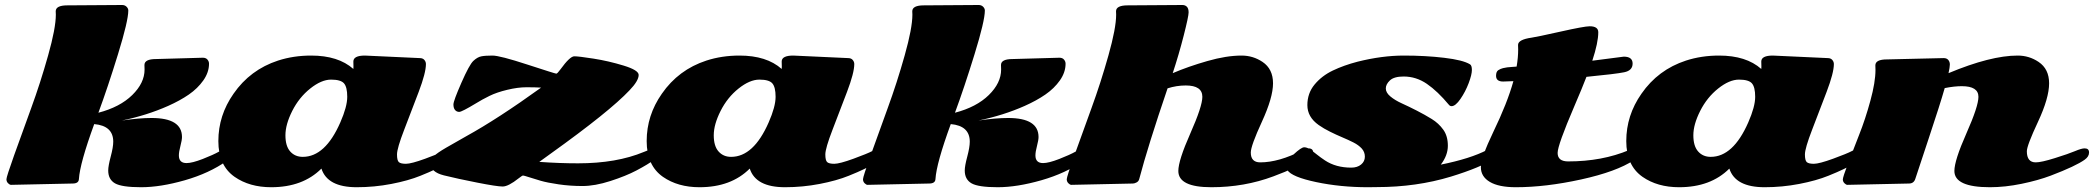

<svg xmlns="http://www.w3.org/2000/svg" viewBox="-20 -745 8550 784"><path d="M617.2 -503.9 808.1 -509.3Q820.8 -509.3 827.1 -501.7Q833.5 -494.1 833.5 -484.9Q833.5 -449.7 810.3 -416.7Q787.1 -383.8 751 -358.9Q714.8 -334 666.5 -312.5Q579.6 -273.9 478 -252.9Q547.4 -263.2 599.1 -263.2Q723.1 -263.2 723.1 -185.5Q723.1 -173.3 716.8 -149.2Q710.4 -125 710.4 -110.4Q710.4 -79.1 741.7 -79.1Q764.6 -79.1 807.9 -95.9Q851.1 -112.8 874.5 -126Q897.9 -139.2 906 -139.2Q914.1 -139.2 920.4 -134Q926.8 -128.9 926.8 -116Q926.8 -103 905.8 -87.9Q834.5 -37.6 734.9 -9Q635.3 19.5 556.4 19.5Q477.5 19.5 449.7 3.7Q421.9 -12.2 421.9 -48.8Q421.9 -67.4 432.1 -105.7Q442.4 -144 442.4 -166.5Q442.4 -231.4 364.7 -238.3Q306.2 -78.1 302.2 -13.7Q301.3 4.4 276.4 4.4L24.9 9.8Q19.5 9.8 12.9 3.2Q6.3 -3.4 6.3 -13.2Q6.3 -22.9 37.8 -111.3Q69.3 -199.7 107.2 -303.2Q145 -406.7 176.5 -518.6Q208 -630.4 208 -685.1L207.5 -698.7Q207.5 -723.1 254.9 -723.1L478.5 -724.6Q489.7 -724.6 496.8 -717.5Q503.9 -710.4 503.9 -702.1Q503.9 -660.2 461.9 -523.9Q419.9 -387.7 381.8 -284.7Q469.7 -307.6 520 -356.9Q570.3 -406.2 570.3 -460.9L569.8 -479.5Q569.8 -503.9 617.2 -503.9Z M1216.3 -104.5Q1308.1 -104.5 1369.6 -245.1Q1397.9 -309.6 1397.9 -349.6Q1397.9 -389.6 1384.5 -404.8Q1371.1 -419.9 1331.8 -419.9Q1292.5 -419.9 1246.8 -383.5Q1201.2 -347.2 1173.3 -292Q1145.5 -236.8 1145.5 -192.6Q1145.5 -148.4 1165 -126.5Q1184.6 -104.5 1216.3 -104.5ZM1470.2 -518.1 1693.8 -507.8Q1706.5 -507.8 1712.9 -500.2Q1719.2 -492.7 1719.2 -483.4Q1719.2 -447.8 1689.7 -369.9Q1660.2 -292 1630.6 -215.6Q1601.1 -139.2 1601.1 -114.5Q1601.1 -89.8 1608.6 -83Q1616.2 -76.2 1637.7 -76.2Q1659.2 -76.2 1716.1 -96.9Q1772.9 -117.7 1793.2 -128.4Q1813.5 -139.2 1824.2 -139.2Q1843.3 -139.2 1843.3 -122.1Q1843.3 -85.9 1696.8 -27.3Q1647.5 -7.3 1577.9 6.1Q1508.3 19.5 1436.5 19.5Q1316.9 19.5 1292.5 -56.6Q1216.3 19.5 1087.4 19.5Q999 19.5 938 -22.9Q871.6 -69.3 871.6 -168.9Q871.6 -273.9 933.6 -362.3Q1001.5 -460.4 1115.2 -497.6Q1178.2 -518.1 1250.5 -518.1Q1361.3 -518.1 1422.9 -463.4Q1423.3 -466.3 1423.3 -472.7L1422.9 -493.7Q1422.9 -518.1 1470.2 -518.1Z M2268.6 -461.9Q2307.1 -515.1 2325 -515.1Q2342.8 -515.1 2403.6 -505.6Q2464.4 -496.1 2526.1 -477.3Q2587.9 -458.5 2587.9 -439Q2587.9 -415 2550.3 -376Q2468.8 -289.6 2228 -117.2Q2195.3 -93.8 2182.1 -84Q2264.2 -78.1 2340.3 -78.1Q2497.6 -78.1 2608.9 -124.5Q2644.5 -139.2 2657.2 -139.2Q2675.8 -139.2 2675.8 -123Q2675.8 -100.1 2578.6 -48.8Q2536.1 -26.4 2472.7 -5.9Q2409.2 14.6 2358.6 14.6Q2308.1 14.6 2261.5 7.8Q2214.8 1 2188 -6.8Q2161.1 -14.6 2140.1 -21.5Q2119.1 -28.3 2115.7 -28.3Q2112.3 -28.3 2098.1 -17.1Q2055.7 16.6 2032.5 16.6Q2009.3 16.6 1928.7 0.7Q1848.1 -15.1 1793 -28.8Q1737.8 -42.5 1737.8 -78.6Q1737.8 -93.8 1751.5 -107.2Q1765.1 -120.6 1801.5 -141.8Q1837.9 -163.1 1884.3 -189Q2012.7 -259.8 2189.5 -387.2Q2165.5 -388.7 2130.1 -388.7Q2094.7 -388.7 2051.8 -378.4Q2008.8 -368.2 1978.5 -353.3Q1948.2 -338.4 1923.8 -323.2Q1865.7 -288.1 1855.2 -288.1Q1844.7 -288.1 1838.1 -295.9Q1831.5 -303.7 1831.5 -318.4Q1831.5 -333 1864 -407Q1896.5 -481 1912.8 -496.3Q1929.2 -511.7 1945.1 -514.9Q1960.9 -518.1 1991 -518.1Q2021 -518.1 2134 -481.2Q2247.1 -444.3 2251.5 -444.3Q2255.9 -444.3 2268.6 -461.9Z M2965.3 -104.5Q3057.1 -104.5 3118.7 -245.1Q3147 -309.6 3147 -349.6Q3147 -389.6 3133.5 -404.8Q3120.1 -419.9 3080.8 -419.9Q3041.5 -419.9 2995.8 -383.5Q2950.2 -347.2 2922.4 -292Q2894.5 -236.8 2894.5 -192.6Q2894.5 -148.4 2914.1 -126.5Q2933.6 -104.5 2965.3 -104.5ZM3219.2 -518.1 3442.9 -507.8Q3455.6 -507.8 3461.9 -500.2Q3468.3 -492.7 3468.3 -483.4Q3468.3 -447.8 3438.7 -369.9Q3409.2 -292 3379.6 -215.6Q3350.1 -139.2 3350.1 -114.5Q3350.1 -89.8 3357.7 -83Q3365.2 -76.2 3386.7 -76.2Q3408.2 -76.2 3465.1 -96.9Q3522 -117.7 3542.2 -128.4Q3562.5 -139.2 3573.2 -139.2Q3592.3 -139.2 3592.3 -122.1Q3592.3 -85.9 3445.8 -27.3Q3396.5 -7.3 3326.9 6.1Q3257.3 19.5 3185.5 19.5Q3065.9 19.5 3041.5 -56.6Q2965.3 19.5 2836.4 19.5Q2748 19.5 2687 -22.9Q2620.6 -69.3 2620.6 -168.9Q2620.6 -273.9 2682.6 -362.3Q2750.5 -460.4 2864.3 -497.6Q2927.2 -518.1 2999.5 -518.1Q3110.4 -518.1 3171.9 -463.4Q3172.4 -466.3 3172.4 -472.7L3171.9 -493.7Q3171.9 -518.1 3219.2 -518.1Z M4114.7 -503.9 4305.7 -509.3Q4318.4 -509.3 4324.7 -501.7Q4331.1 -494.1 4331.1 -484.9Q4331.1 -449.7 4307.9 -416.7Q4284.7 -383.8 4248.5 -358.9Q4212.4 -334 4164.1 -312.5Q4077.1 -273.9 3975.6 -252.9Q4044.9 -263.2 4096.7 -263.2Q4220.7 -263.2 4220.7 -185.5Q4220.7 -173.3 4214.4 -149.2Q4208 -125 4208 -110.4Q4208 -79.1 4239.3 -79.1Q4262.2 -79.1 4305.4 -95.9Q4348.6 -112.8 4372.1 -126Q4395.5 -139.2 4403.6 -139.2Q4411.6 -139.2 4418 -134Q4424.3 -128.9 4424.3 -116Q4424.3 -103 4403.3 -87.9Q4332 -37.6 4232.4 -9Q4132.8 19.5 4054 19.5Q3975.1 19.5 3947.3 3.7Q3919.4 -12.2 3919.4 -48.8Q3919.4 -67.4 3929.7 -105.7Q3939.9 -144 3939.9 -166.5Q3939.9 -231.4 3862.3 -238.3Q3803.7 -78.1 3799.8 -13.7Q3798.8 4.4 3773.9 4.4L3522.5 9.8Q3517.1 9.8 3510.5 3.2Q3503.9 -3.4 3503.9 -13.2Q3503.9 -22.9 3535.4 -111.3Q3566.9 -199.7 3604.7 -303.2Q3642.6 -406.7 3674.1 -518.6Q3705.6 -630.4 3705.6 -685.1L3705.1 -698.7Q3705.1 -723.1 3752.4 -723.1L3976.1 -724.6Q3987.3 -724.6 3994.4 -717.5Q4001.5 -710.4 4001.5 -702.1Q4001.5 -660.2 3959.5 -523.9Q3917.5 -387.7 3879.4 -284.7Q3967.3 -307.6 4017.6 -356.9Q4067.9 -406.2 4067.9 -460.9L4067.4 -479.5Q4067.4 -503.9 4114.7 -503.9Z M4584.5 -723.1 4808.1 -724.6Q4819.3 -724.6 4826.4 -717.5Q4833.5 -710.4 4833.5 -694.3Q4833.5 -678.2 4813.5 -599.9Q4793.5 -521.5 4768.6 -446.3Q4832.5 -473.6 4910.2 -495.8Q4987.8 -518.1 5049.8 -518.1Q5096.7 -518.1 5135.3 -492.2Q5178.2 -463.4 5178.2 -404.8Q5178.2 -346.7 5132.8 -248Q5087.4 -149.4 5087.4 -122.1Q5087.4 -82 5126 -82Q5202.1 -82 5298.3 -131.3Q5313 -139.2 5322.3 -139.2Q5342.3 -139.2 5342.3 -121.3Q5342.3 -103.5 5320.1 -89.6Q5297.9 -75.7 5264.2 -59.8Q5230.5 -43.9 5179.7 -24.9Q5061 19.5 4926.3 19.5Q4791.5 19.5 4791.5 -46.9Q4791.5 -89.8 4840.6 -200.4Q4889.6 -311 4889.6 -349.6Q4889.6 -396 4821.8 -396Q4784.2 -396 4747.6 -384.3Q4667 -147.9 4631.8 -13.7Q4629.4 -4.4 4620.8 0Q4612.3 4.4 4606 4.4L4354.5 9.8Q4349.1 9.8 4342.5 3.2Q4335.9 -3.4 4335.9 -13.2Q4335.9 -22.9 4367.4 -111.3Q4398.9 -199.7 4436.8 -303.2Q4474.6 -406.7 4506.1 -518.6Q4537.6 -630.4 4537.6 -685.1L4537.1 -698.7Q4537.1 -723.1 4584.5 -723.1Z M5602.1 19Q5589.8 19.5 5565.9 19.5Q5453.6 19.5 5354.2 -1.5Q5254.9 -22.5 5236.8 -50.3Q5231 -59.1 5231 -72.3Q5231 -85.4 5262.2 -114.5Q5293.5 -143.6 5305.2 -143.6Q5316.9 -143.6 5329.3 -135Q5341.8 -126.5 5356.9 -114.3Q5372.1 -102.1 5390.6 -89.8Q5435.1 -60.5 5497.6 -60.5Q5522.5 -60.5 5537.8 -73.2Q5553.2 -85.9 5553.2 -105.2Q5553.2 -124.5 5540.3 -138.7Q5527.3 -152.8 5506.6 -163.3Q5485.8 -173.8 5460.9 -184.3Q5436 -194.8 5410.9 -207.3Q5385.7 -219.7 5364.7 -234.4Q5318.4 -267.1 5318.4 -315.7Q5318.4 -364.3 5347.9 -399.9Q5377.4 -435.5 5422.4 -457Q5467.3 -478.5 5523.9 -493.2Q5623.5 -518.1 5712.2 -518.1Q5800.8 -518.1 5877.2 -509Q5953.6 -500 5982.4 -482.4Q5990.2 -478 5990.2 -459.2Q5990.2 -440.4 5977.1 -405.5Q5963.9 -370.6 5943.6 -341.1Q5923.3 -311.5 5907.2 -311.5Q5900.9 -311.5 5896.5 -316.9Q5850.1 -372.6 5806.4 -402.6Q5762.7 -432.6 5711.4 -432.6Q5672.4 -432.6 5655.5 -416.7Q5638.7 -400.9 5638.7 -383.8Q5638.7 -366.7 5657.5 -351.1Q5676.3 -335.4 5704.3 -322.8Q5732.4 -310.1 5765.4 -293.2Q5798.3 -276.4 5826.4 -259Q5854.5 -241.7 5873.3 -215.6Q5892.1 -189.5 5892.1 -149.9Q5892.1 -110.4 5863.3 -72.8Q5984.4 -97.2 6052.7 -132.8Q6064.5 -139.2 6072.8 -139.2Q6091.3 -139.2 6091.3 -120.6Q6091.3 -105 6072.3 -92Q6053.2 -79.1 6009.3 -60.8Q5965.3 -42.5 5904.8 -23.9Q5763.7 19 5602.1 19Z M6481.9 -497.1 6610.4 -513.7Q6646.5 -513.7 6646.5 -485.4Q6646.5 -457 6612.3 -450Q6578.1 -442.9 6458 -431.2Q6441.4 -387.7 6408.2 -310.5Q6340.3 -152.3 6340.3 -120.6Q6340.3 -85.9 6383.3 -85.9Q6522 -85.9 6632.3 -132.3Q6648.4 -139.2 6657.7 -139.2Q6675.8 -139.2 6675.8 -123Q6675.8 -106.9 6652.3 -91.3Q6580.6 -43.9 6436 -12.2Q6291.5 19.5 6169.4 19.5Q6100.1 19.5 6063.5 -2.2Q6026.9 -23.9 6026.9 -62Q6026.9 -100.6 6077.6 -206.1Q6134.8 -324.2 6159.7 -413.6Q6129.4 -412.1 6117.7 -412.1Q6088.9 -412.1 6088.9 -435.5Q6088.9 -452.6 6098.1 -458.5Q6107.4 -464.4 6117.4 -466.8Q6127.4 -469.2 6134.5 -470Q6141.6 -470.7 6154.3 -471.7Q6167 -472.7 6172.9 -473.1Q6179.2 -510.3 6179.2 -543L6178.7 -561.5Q6178.7 -583.5 6234.4 -591.3Q6252.9 -593.8 6351.1 -615.7Q6449.2 -637.7 6471.2 -637.7Q6506.3 -637.7 6506.3 -613.3Q6506.3 -571.3 6481.9 -497.1Z M6965.3 -104.5Q7057.1 -104.5 7118.7 -245.1Q7147 -309.6 7147 -349.6Q7147 -389.6 7133.5 -404.8Q7120.1 -419.9 7080.8 -419.9Q7041.5 -419.9 6995.8 -383.5Q6950.2 -347.2 6922.4 -292Q6894.5 -236.8 6894.5 -192.6Q6894.5 -148.4 6914.1 -126.5Q6933.6 -104.5 6965.3 -104.5ZM7219.2 -518.1 7442.9 -507.8Q7455.6 -507.8 7461.9 -500.2Q7468.3 -492.7 7468.3 -483.4Q7468.3 -447.8 7438.7 -369.9Q7409.2 -292 7379.6 -215.6Q7350.1 -139.2 7350.1 -114.5Q7350.1 -89.8 7357.7 -83Q7365.2 -76.2 7386.7 -76.2Q7408.2 -76.2 7465.1 -96.9Q7522 -117.7 7542.2 -128.4Q7562.5 -139.2 7573.2 -139.2Q7592.3 -139.2 7592.3 -122.1Q7592.3 -85.9 7445.8 -27.3Q7396.5 -7.3 7326.9 6.1Q7257.3 19.5 7185.5 19.5Q7065.9 19.5 7041.5 -56.6Q6965.3 19.5 6836.4 19.5Q6748 19.5 6687 -22.9Q6620.6 -69.3 6620.6 -168.9Q6620.6 -273.9 6682.6 -362.3Q6750.5 -460.4 6864.3 -497.6Q6927.2 -518.1 6999.5 -518.1Q7110.4 -518.1 7171.9 -463.4Q7172.4 -466.3 7172.4 -472.7L7171.9 -493.7Q7171.9 -518.1 7219.2 -518.1Z M8492.2 -139.2Q8510.3 -139.2 8510.3 -122.3Q8510.3 -105.5 8492.4 -92.8Q8474.6 -80.1 8439.9 -63.7Q8405.3 -47.4 8353.8 -27.8Q8302.2 -8.3 8234.6 5.6Q8167 19.5 8105.5 19.5Q7960.4 19.5 7960.4 -46.9Q7960.4 -89.8 8009.5 -200.4Q8058.6 -311 8058.6 -349.6Q8058.6 -393.1 7990.7 -393.1Q7960 -393.1 7920.9 -385.3Q7902.3 -319.8 7854.7 -177.2Q7807.1 -34.7 7801 -15.1Q7794.9 4.4 7774.9 4.4L7523.4 9.8Q7518.1 9.8 7511.5 3.2Q7504.9 -3.4 7504.9 -12.5Q7504.9 -21.5 7525.6 -76.4Q7546.4 -131.3 7571.5 -194.6Q7596.7 -257.8 7617.4 -333.7Q7638.2 -409.7 7638.2 -459.5L7637.7 -478Q7637.7 -502.4 7685.1 -502.4L7916.5 -507.8Q7929.2 -507.8 7935.5 -500.2Q7941.9 -492.7 7941.9 -481.7Q7941.9 -470.7 7936.5 -446.3Q8108.4 -518.1 8218.8 -518.1Q8265.6 -518.1 8304.2 -492.2Q8347.2 -463.4 8347.2 -404.8Q8347.2 -344.7 8301.8 -247.6Q8256.3 -150.4 8256.3 -127.4Q8256.3 -82 8292.5 -82Q8315.4 -82 8370.8 -99.4Q8426.3 -116.7 8452.9 -127.9Q8479.5 -139.2 8492.2 -139.2Z"/></svg>

Font: Sonsie One
Style: Regular
Weight: 400
Designer: Riccardo De Franceschi
Foundry: Sorkin Type Co
Version: Version 1.003